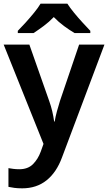

<svg xmlns="http://www.w3.org/2000/svg" viewBox="-20 -786 589 1046"><path d="M0 -543H140L248 -236Q258 -208 264.5 -180.5Q271 -153 275 -124H278Q282 -150 290 -179Q298 -208 307 -237L411 -543H549L318 71Q288 153 233.5 196.5Q179 240 101 240Q76 240 58 237.5Q40 235 26 232V130Q37 132 52.5 134Q68 136 85 136Q132 136 159.5 108.5Q187 81 202 40L217 -2ZM347 -766Q361 -744 383.5 -716.5Q406 -689 430 -663Q454 -637 472 -618V-606H386Q359 -622 329 -644Q299 -666 273 -693Q247 -666 218 -644.5Q189 -623 163 -606H77V-618Q96 -637 119.5 -663Q143 -689 165.5 -716.5Q188 -744 201 -766Z"/></svg>

Font: Noto Sans Sora Sompeng Semi
Style: Bold
Weight: 700
Designer: Monotype Design Team. David Williams.
Foundry: Monotype Imaging Inc.
Version: Version 2.101; ttfautohint (v1.8.4.7-5d5b)